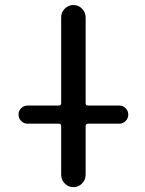

<svg xmlns="http://www.w3.org/2000/svg" viewBox="-20 -775 585 774"><path d="M91.8 -276.4Q76.2 -276.4 65.4 -287.1Q54.7 -297.9 54.7 -313Q54.7 -328.1 65.4 -338.9Q76.2 -349.6 91.8 -349.6H216.8Q226.6 -349.6 226.6 -359.4V-705.1Q226.6 -725.6 241.2 -740.2Q255.9 -754.9 275.9 -754.9Q295.9 -754.9 310.5 -740.2Q325.2 -725.6 325.2 -705.1V-359.4Q325.2 -349.6 335 -349.6H460.9Q475.6 -349.6 486.3 -338.9Q497.1 -328.1 497.1 -313Q497.1 -297.9 486.3 -287.1Q475.6 -276.4 460.9 -276.4H335Q325.2 -276.4 325.2 -266.6V-70.3Q325.2 -49.8 310.5 -35.2Q295.9 -20.5 275.9 -20.5Q255.9 -20.5 241.2 -35.2Q226.6 -49.8 226.6 -70.3V-266.6Q226.6 -276.4 216.8 -276.4Z"/></svg>

Font: Gen Jyuu GothicX Regular
Style: Regular
Weight: 400
Designer: [Source Han Sans]
Ryoko NISHIZUKA  (kana & ideographs); Paul D. Hunt (Latin, Greek & Cyrillic); Wenlong ZHANG  (bopomofo
Version: Version 1.002.20150607